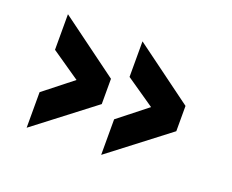

<svg xmlns="http://www.w3.org/2000/svg" viewBox="-79 -581 828 685"><g transform="rotate(20 335.0 -238.5)"><path d="M466 -244 357 -319V-454L580 -290V-194L357 -23V-158ZM183 -244 74 -319V-454L297 -290V-194L74 -23V-158Z"/></g></svg>

Font: TitilliumText22L Xb
Style: Bold
Weight: 400
Designer: Campivisivi
Foundry: Campivisivi
Version: 1.000